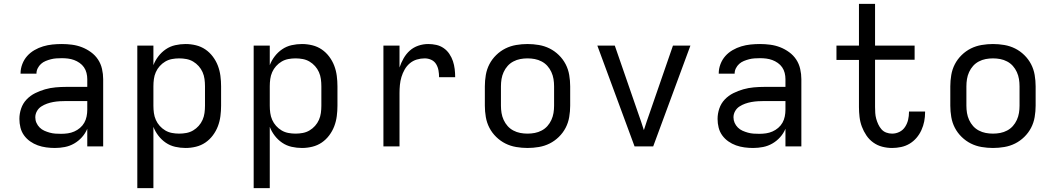

<svg xmlns="http://www.w3.org/2000/svg" viewBox="-20 -755 5440 990"><path d="M263 8Q241 8 218.5 5Q196 2 175 -5.5Q154 -13 135.5 -26Q117 -39 104 -57Q91 -75 85.5 -97Q80 -119 80 -142Q80 -169 89 -195.5Q98 -222 117 -242Q136 -262 161 -274.5Q186 -287 212.5 -294.5Q239 -302 266.5 -304.5Q294 -307 321 -307H430V-347Q430 -363 426 -379Q422 -395 413 -408Q404 -421 390.5 -430.5Q377 -440 362 -445.5Q347 -451 331 -453Q315 -455 299 -455Q285 -455 270.5 -454Q256 -453 242.5 -449.5Q229 -446 215.5 -440.5Q202 -435 191.5 -425.5Q181 -416 174.5 -403Q168 -390 168 -376V-375H86V-377Q86 -401 95 -424.5Q104 -448 120 -466Q136 -484 157.5 -496.5Q179 -509 202.5 -516Q226 -523 250 -525.5Q274 -528 299 -528Q325 -528 351.5 -524.5Q378 -521 402.5 -511.5Q427 -502 449 -486Q471 -470 485.5 -448Q500 -426 506 -399.5Q512 -373 512 -347V0H430V-91Q420 -67 402.5 -47.5Q385 -28 362.5 -15Q340 -2 314.5 3Q289 8 263 8ZM295 -65Q313 -65 330 -67.5Q347 -70 363 -77Q379 -84 392.5 -95.5Q406 -107 414.5 -122Q423 -137 426.5 -154.5Q430 -172 430 -189V-234H321Q305 -234 288 -233Q271 -232 254.5 -229Q238 -226 222.5 -220.5Q207 -215 193 -206Q179 -197 170.5 -182Q162 -167 162 -150Q162 -135 168 -121.5Q174 -108 184.5 -97.5Q195 -87 208.5 -81Q222 -75 236.5 -71Q251 -67 265.5 -66Q280 -65 295 -65Z M688 215V-520H771V-419Q780 -443 796.5 -464.5Q813 -486 835 -501Q857 -516 883.5 -522Q910 -528 937 -528Q964 -528 990.5 -521.5Q1017 -515 1039 -500Q1061 -485 1077.5 -463Q1094 -441 1103.5 -416Q1113 -391 1116.5 -364Q1120 -337 1120 -310V-210Q1120 -183 1116.5 -156Q1113 -129 1103.5 -104Q1094 -79 1077.5 -57Q1061 -35 1039 -20Q1017 -5 990.5 1.5Q964 8 937 8Q910 8 883.5 2Q857 -4 835 -19Q813 -34 796.5 -55.5Q780 -77 771 -101V215ZM904 -66Q923 -66 941.5 -69.5Q960 -73 976 -82.5Q992 -92 1004.5 -106Q1017 -120 1024.5 -137Q1032 -154 1034.5 -172.5Q1037 -191 1037 -210V-310Q1037 -329 1034.5 -347.5Q1032 -366 1024.5 -383Q1017 -400 1004.5 -414Q992 -428 976 -437.5Q960 -447 941.5 -450.5Q923 -454 904 -454Q885 -454 866.5 -450.5Q848 -447 832 -437.5Q816 -428 803.5 -414Q791 -400 783.5 -383Q776 -366 773.5 -347.5Q771 -329 771 -310V-210Q771 -191 773.5 -172.5Q776 -154 783.5 -137Q791 -120 803.5 -106Q816 -92 832 -82.5Q848 -73 866.5 -69.5Q885 -66 904 -66Z M1288 215V-520H1371V-419Q1380 -443 1396.5 -464.5Q1413 -486 1435 -501Q1457 -516 1483.5 -522Q1510 -528 1537 -528Q1564 -528 1590.5 -521.5Q1617 -515 1639 -500Q1661 -485 1677.5 -463Q1694 -441 1703.5 -416Q1713 -391 1716.5 -364Q1720 -337 1720 -310V-210Q1720 -183 1716.5 -156Q1713 -129 1703.5 -104Q1694 -79 1677.5 -57Q1661 -35 1639 -20Q1617 -5 1590.5 1.5Q1564 8 1537 8Q1510 8 1483.5 2Q1457 -4 1435 -19Q1413 -34 1396.5 -55.5Q1380 -77 1371 -101V215ZM1504 -66Q1523 -66 1541.5 -69.5Q1560 -73 1576 -82.5Q1592 -92 1604.5 -106Q1617 -120 1624.5 -137Q1632 -154 1634.5 -172.5Q1637 -191 1637 -210V-310Q1637 -329 1634.5 -347.5Q1632 -366 1624.5 -383Q1617 -400 1604.5 -414Q1592 -428 1576 -437.5Q1560 -447 1541.5 -450.5Q1523 -454 1504 -454Q1485 -454 1466.5 -450.5Q1448 -447 1432 -437.5Q1416 -428 1403.5 -414Q1391 -400 1383.5 -383Q1376 -366 1373.5 -347.5Q1371 -329 1371 -310V-210Q1371 -191 1373.5 -172.5Q1376 -154 1383.5 -137Q1391 -120 1403.5 -106Q1416 -92 1432 -82.5Q1448 -73 1466.5 -69.5Q1485 -66 1504 -66Z M1957 0V-520H2040V-407Q2048 -431 2061 -454Q2074 -477 2093 -494Q2112 -511 2137 -519.5Q2162 -528 2188 -528Q2209 -528 2229.5 -523.5Q2250 -519 2267.5 -507Q2285 -495 2297 -477Q2309 -459 2315.5 -439.5Q2322 -420 2324.5 -399Q2327 -378 2327 -357H2244Q2244 -374 2241 -391.5Q2238 -409 2229 -424Q2220 -439 2204 -446.5Q2188 -454 2170 -454Q2149 -454 2129 -448Q2109 -442 2093 -428.5Q2077 -415 2066.5 -396.5Q2056 -378 2050 -358Q2044 -338 2042 -317Q2040 -296 2040 -276V0Z M2700 8Q2671 8 2641.5 3Q2612 -2 2586 -15Q2560 -28 2538.5 -49Q2517 -70 2503.5 -96Q2490 -122 2485 -151.5Q2480 -181 2480 -210V-310Q2480 -339 2485 -368.5Q2490 -398 2503.5 -424Q2517 -450 2538.5 -471Q2560 -492 2586 -505Q2612 -518 2641.5 -523Q2671 -528 2700 -528Q2729 -528 2758.5 -523Q2788 -518 2814 -505Q2840 -492 2861.5 -471Q2883 -450 2896.5 -424Q2910 -398 2915 -368.5Q2920 -339 2920 -310V-210Q2920 -181 2915 -151.5Q2910 -122 2896.5 -96Q2883 -70 2861.5 -49Q2840 -28 2814 -15Q2788 -2 2758.5 3Q2729 8 2700 8ZM2700 -66Q2719 -66 2737.5 -69.5Q2756 -73 2773 -82Q2790 -91 2802.5 -105Q2815 -119 2823 -136.5Q2831 -154 2834 -172.5Q2837 -191 2837 -210V-310Q2837 -329 2834 -347.5Q2831 -366 2823 -383.5Q2815 -401 2802.5 -415Q2790 -429 2773 -438Q2756 -447 2737.5 -450.5Q2719 -454 2700 -454Q2681 -454 2662.5 -450.5Q2644 -447 2627 -438Q2610 -429 2597.5 -415Q2585 -401 2577 -383.5Q2569 -366 2566 -347.5Q2563 -329 2563 -310V-210Q2563 -191 2566 -172.5Q2569 -154 2577 -136.5Q2585 -119 2597.5 -105Q2610 -91 2627 -82Q2644 -73 2662.5 -69.5Q2681 -66 2700 -66Z M3252 0 3060 -520H3150L3270 -173Q3278 -151 3285.5 -128.5Q3293 -106 3300 -84Q3307 -106 3314.5 -128.5Q3322 -151 3330 -173L3450 -520H3540L3348 0Z M3863 8Q3841 8 3818.5 5Q3796 2 3775 -5.5Q3754 -13 3735.5 -26Q3717 -39 3704 -57Q3691 -75 3685.5 -97Q3680 -119 3680 -142Q3680 -169 3689 -195.5Q3698 -222 3717 -242Q3736 -262 3761 -274.5Q3786 -287 3812.5 -294.5Q3839 -302 3866.5 -304.5Q3894 -307 3921 -307H4030V-347Q4030 -363 4026 -379Q4022 -395 4013 -408Q4004 -421 3990.5 -430.5Q3977 -440 3962 -445.5Q3947 -451 3931 -453Q3915 -455 3899 -455Q3885 -455 3870.5 -454Q3856 -453 3842.5 -449.5Q3829 -446 3815.5 -440.5Q3802 -435 3791.5 -425.5Q3781 -416 3774.5 -403Q3768 -390 3768 -376V-375H3686V-377Q3686 -401 3695 -424.5Q3704 -448 3720 -466Q3736 -484 3757.5 -496.5Q3779 -509 3802.5 -516Q3826 -523 3850 -525.5Q3874 -528 3899 -528Q3925 -528 3951.5 -524.5Q3978 -521 4002.5 -511.5Q4027 -502 4049 -486Q4071 -470 4085.5 -448Q4100 -426 4106 -399.5Q4112 -373 4112 -347V0H4030V-91Q4020 -67 4002.5 -47.5Q3985 -28 3962.5 -15Q3940 -2 3914.5 3Q3889 8 3863 8ZM3895 -65Q3913 -65 3930 -67.5Q3947 -70 3963 -77Q3979 -84 3992.5 -95.5Q4006 -107 4014.5 -122Q4023 -137 4026.5 -154.5Q4030 -172 4030 -189V-234H3921Q3905 -234 3888 -233Q3871 -232 3854.5 -229Q3838 -226 3822.5 -220.5Q3807 -215 3793 -206Q3779 -197 3770.5 -182Q3762 -167 3762 -150Q3762 -135 3768 -121.5Q3774 -108 3784.5 -97.5Q3795 -87 3808.5 -81Q3822 -75 3836.5 -71Q3851 -67 3865.5 -66Q3880 -65 3895 -65Z M4580 8Q4554 8 4529 1.5Q4504 -5 4483 -20Q4462 -35 4447.5 -56.5Q4433 -78 4424 -102Q4415 -126 4412 -152Q4409 -178 4409 -203V-446H4293V-520H4409V-735H4492V-520H4696V-447H4492V-203Q4492 -188 4493 -172.5Q4494 -157 4498 -142.5Q4502 -128 4508.5 -114Q4515 -100 4525 -88.5Q4535 -77 4549.5 -71.5Q4564 -66 4580 -66Q4600 -66 4618 -75Q4636 -84 4647 -101Q4658 -118 4662.5 -137.5Q4667 -157 4667 -177V-180H4750V-176Q4750 -152 4745.5 -129Q4741 -106 4731 -84Q4721 -62 4705.5 -44Q4690 -26 4670 -14Q4650 -2 4626.5 3Q4603 8 4580 8Z M5100 8Q5071 8 5041.5 3Q5012 -2 4986 -15Q4960 -28 4938.5 -49Q4917 -70 4903.5 -96Q4890 -122 4885 -151.5Q4880 -181 4880 -210V-310Q4880 -339 4885 -368.5Q4890 -398 4903.5 -424Q4917 -450 4938.5 -471Q4960 -492 4986 -505Q5012 -518 5041.5 -523Q5071 -528 5100 -528Q5129 -528 5158.5 -523Q5188 -518 5214 -505Q5240 -492 5261.5 -471Q5283 -450 5296.5 -424Q5310 -398 5315 -368.5Q5320 -339 5320 -310V-210Q5320 -181 5315 -151.5Q5310 -122 5296.5 -96Q5283 -70 5261.5 -49Q5240 -28 5214 -15Q5188 -2 5158.5 3Q5129 8 5100 8ZM5100 -66Q5119 -66 5137.5 -69.5Q5156 -73 5173 -82Q5190 -91 5202.5 -105Q5215 -119 5223 -136.5Q5231 -154 5234 -172.5Q5237 -191 5237 -210V-310Q5237 -329 5234 -347.5Q5231 -366 5223 -383.5Q5215 -401 5202.5 -415Q5190 -429 5173 -438Q5156 -447 5137.5 -450.5Q5119 -454 5100 -454Q5081 -454 5062.5 -450.5Q5044 -447 5027 -438Q5010 -429 4997.5 -415Q4985 -401 4977 -383.5Q4969 -366 4966 -347.5Q4963 -329 4963 -310V-210Q4963 -191 4966 -172.5Q4969 -154 4977 -136.5Q4985 -119 4997.5 -105Q5010 -91 5027 -82Q5044 -73 5062.5 -69.5Q5081 -66 5100 -66Z"/></svg>

Font: Iosevka Extended
Style: Regular
Weight: 400
Width: 7
Monospace: yes
Designer: Belleve Invis
Foundry: Belleve Invis
Version: Version 32.5.0; ttfautohint (v1.8.4)